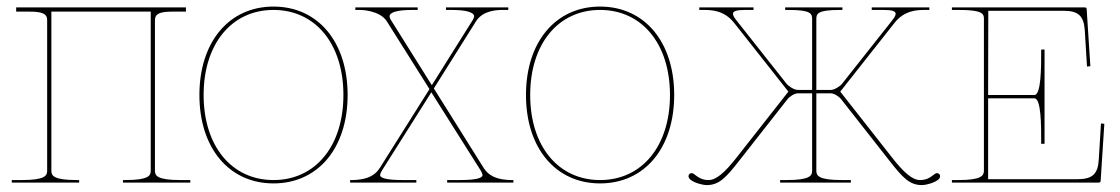

<svg xmlns="http://www.w3.org/2000/svg" viewBox="-20 -542 3324 570"><path d="M132.5 -507.5H427.5V-35C427.5 -20.5 421 -7.5 352.5 -7.5H345V0H545V-7.5H515C446.5 -7.5 440 -20.5 440 -35V-482.5C440 -501 454 -507.5 492.5 -507.5H532V-520H28V-507.5H67.5C106 -507.5 120 -501 120 -482.5V-35C120 -20.5 113.5 -7.5 45 -7.5H15V0H215V-7.5H207.5C139 -7.5 132.5 -20.5 132.5 -35Z M792 -522.5C660 -522.5 572 -417.5 572 -260C572 -102.5 660 2.5 792 2.5C924 2.5 1012 -102.5 1012 -260C1012 -417.5 924 -522.5 792 -522.5ZM792 -512.5C916.5 -512.5 999.5 -411.5 999.5 -260C999.5 -108.5 916.5 -7.5 792 -7.5C667.5 -7.5 584.5 -108.5 584.5 -260C584.5 -411.5 667.5 -512.5 792 -512.5Z M1035 -520V-512.5H1050C1050 -512.5 1107.5 -512 1128.5 -478.5L1255 -277.5L1107 -42.5C1092 -19 1067.5 -11.5 1047 -9C1039.5 -8 1032.5 -7.5 1027 -7.5H1019.5C1019.5 -7.5 1019 0 1019.5 0H1216V-7.5H1175.5C1123.5 -7.5 1108.5 -14.5 1108.5 -22C1108.5 -24.5 1110 -29.5 1115 -37.5L1260.5 -268L1406 -37.5C1411 -29.5 1412.5 -24.5 1412.5 -22C1412.5 -14.5 1397.5 -7.5 1345.5 -7.5H1307.5V0H1504C1504.5 0 1504 -7.5 1504 -7.5H1496.5C1491 -7.5 1484 -8 1476.5 -9C1456 -11.5 1431.5 -19 1416.5 -42.5L1268 -279.5L1393 -478.5C1414 -512 1457 -512.5 1474.5 -512.5H1489V-520H1304V-512.5H1320.5C1364 -512.5 1387.5 -505.5 1387.5 -493.5C1387.5 -491 1386.5 -487.5 1384 -483.5L1262 -289L1140 -483.5C1137.5 -487.5 1136.5 -491 1136.5 -493.5C1136.5 -505.5 1160 -512.5 1203.5 -512.5H1220V-520Z M1761.5 -522.5C1629.5 -522.5 1541.5 -417.5 1541.5 -260C1541.5 -102.5 1629.5 2.5 1761.5 2.5C1893.5 2.5 1981.5 -102.5 1981.5 -260C1981.5 -417.5 1893.5 -522.5 1761.5 -522.5ZM1761.5 -512.5C1886 -512.5 1969 -411.5 1969 -260C1969 -108.5 1886 -7.5 1761.5 -7.5C1637 -7.5 1554 -108.5 1554 -260C1554 -411.5 1637 -512.5 1761.5 -512.5Z M2311 -520V-512.5H2321C2387 -512.5 2391 -501.5 2391 -486V-275H2349C2338 -275 2322 -285 2315 -293.5L2167.5 -480C2160 -489.5 2156 -496 2156 -501C2156 -509 2167 -512.5 2192 -512.5H2217V-520H2056V-512.5H2068.5C2092.5 -512.5 2130 -511.5 2159.5 -474L2320.5 -270L2164.5 -71.5C2132.5 -31 2106.5 -7.5 2084 -7.5C2065 -7.5 2054.5 -14 2040 -25.5C2038 -27 2035.5 -28 2033.5 -28C2028.5 -28 2024 -24.5 2024 -19C2024 -2.5 2065 7.5 2078 7.5C2115 7.5 2135.5 -15 2175 -65.5L2317.5 -247C2323 -254.5 2338 -265 2349 -265H2391V-35C2391 -20.5 2384.5 -7.5 2316 -7.5H2296V0H2506V-7.5H2478.5C2410 -7.5 2403.5 -20.5 2403.5 -35V-265H2446C2457 -265 2472 -254.5 2477.5 -247L2620 -65.5C2659.5 -15 2680 7.5 2717 7.5C2730 7.5 2771 -2.5 2771 -19C2771 -24.5 2766.5 -28 2761.5 -28C2759.5 -28 2757 -27 2755 -25.5C2740.5 -14 2730 -7.5 2711 -7.5C2688.5 -7.5 2662.5 -31 2630.5 -71.5L2474.5 -270L2635.5 -474C2665 -511.5 2702.5 -512.5 2726.5 -512.5H2739V-520H2568V-512.5H2603C2628 -512.5 2639 -509 2639 -501C2639 -496 2635 -489.5 2627.5 -480L2480 -293.5C2473 -285 2457 -275 2446 -275H2403.5V-486C2403.5 -501.5 2407.5 -512.5 2473.5 -512.5H2481V-520Z M3248.5 -175.5 3242 -68.5C3239.5 -26 3224 -10 3178.5 -10H2913.5V-250H3051C3071 -250 3071 -169 3071 -125V-115H3081V-395H3071V-385C3071 -344 3071 -260 3051 -260H2913.5L2914 -510H3137C3181 -510 3197.5 -495.5 3200.5 -451.5L3207 -344.5L3217 -345.5L3206 -515.5C3206 -517 3204.5 -520 3201 -520H2806V-512.5H2826C2892 -512.5 2901 -503 2901 -487.5V-35.5C2901 -21 2894.5 -7.5 2826 -7.5H2806V0H3242.5C3244 0 3247.5 -1 3247.5 -4.5L3258.5 -174.5Z"/></svg>

Font: ZnikomitSC
Style: Regular
Weight: 100
Designer: gluk
Foundry: gluk
Version: Version 0.55